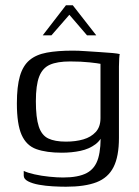

<svg xmlns="http://www.w3.org/2000/svg" viewBox="-20 -594 528 728"><path d="M230 114Q208 114 180.5 112.5Q153 111 128 106.5Q103 102 86.5 93.5Q70 85 70 72Q70 68 70 62Q70 56 70 54Q84 61 110.5 67Q137 73 167 76Q197 79 219 79Q277 79 309 62Q341 45 352.5 5.5Q364 -34 361 -99H376Q366 -65 342 -47Q318 -29 285 -22Q252 -15 214 -15Q156 -15 118 -28.5Q80 -42 62 -82.5Q44 -123 44 -202Q44 -266 55.5 -305.5Q67 -345 92 -366Q117 -387 157.5 -394.5Q198 -402 256 -402Q278 -402 305 -400Q332 -398 359 -396.5Q386 -395 406.5 -393Q427 -391 434 -389Q433 -386 432 -372.5Q431 -359 431 -341.5Q431 -324 431 -308V-71Q431 -1 410.5 39.5Q390 80 346 97Q302 114 230 114ZM230 -57Q267 -57 296 -65.5Q325 -74 343 -93.5Q361 -113 361 -146V-352Q352 -354 320 -357.5Q288 -361 246 -361Q197 -361 169 -348.5Q141 -336 128.5 -303.5Q116 -271 116 -210Q116 -148 127 -114.5Q138 -81 163 -69Q188 -57 230 -57ZM142 -460 230 -574H256L345 -460H310L243 -538L175 -460Z"/></svg>

Font: Genos Thin
Style: Regular
Weight: 400
Version: Version 1.010